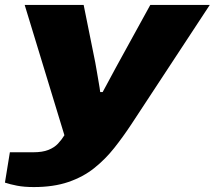

<svg xmlns="http://www.w3.org/2000/svg" viewBox="-53 -548 870 778"><path d="M84 210Q45 210 16.5 204.5Q-12 199 -33 192L-13 69H82Q119 69 143 59.5Q167 50 182 34Q197 18 208 0L47 -528H286L333 -295Q336 -280 339.5 -258Q343 -236 347 -214Q351 -192 353 -175H363Q370 -188 379 -204.5Q388 -221 397 -238Q406 -255 414.5 -270.5Q423 -286 429 -297L556 -528H797L479 -44Q446 6 410 51.5Q374 97 329 133Q284 169 224 189.5Q164 210 84 210Z"/></svg>

Font: Archivo Expanded Black
Style: Italic
Weight: 900
Width: 7
Italic angle: -10°
Designer: Hector Gatti
Foundry: Omnibus-Type
Version: Version 2.001